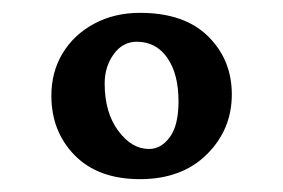

<svg xmlns="http://www.w3.org/2000/svg" viewBox="-20 -720 441 299"><path d="M198 -700Q267 -700 304 -663.5Q341 -627 341 -573Q341 -518 302 -479.5Q263 -441 198 -441Q133 -441 96.5 -478Q60 -515 60 -571Q60 -608 77.5 -637Q95 -666 126.5 -683Q158 -700 198 -700ZM193 -655Q171 -655 157 -635.5Q143 -616 143 -590Q143 -545 164 -516.5Q185 -488 212 -488Q231 -488 244.5 -506.5Q258 -525 258 -562Q258 -605 240.5 -630Q223 -655 193 -655Z"/></svg>

Font: Vollkorn SemiBold
Style: Regular
Weight: 600
Designer: Friedrich Althausen
Foundry: Friedrich Althausen
Version: Version 5.000